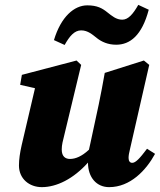

<svg xmlns="http://www.w3.org/2000/svg" viewBox="-20 -754 658 790"><path d="M202 -589 246 -569C266 -605 286 -629 314 -629C342 -629 361 -611 379 -597C398 -582 424 -570 458 -570C515 -570 564 -608 592 -714L549 -734C528 -697 508 -673 483 -673C458 -673 440 -689 422 -703C401 -720 380 -732 339 -732C286 -732 231 -686 202 -589ZM429 16C516 16 581 -53 618 -121L585 -142C555 -102 538 -84 524 -84C515 -84 509 -91 509 -104C509 -114 511 -125 515 -141L594 -487L572 -505L411 -454C403 -409 395 -366 386 -323L352 -165C350 -156 348 -147 346 -138C317 -111 291 -100 268 -100C250 -100 234 -109 234 -139C234 -158 239 -176 244 -196L314 -487L295 -505L70 -446L63 -405L124 -391L69 -156C62 -125 58 -98 58 -73C58 -18 101 16 152 16C213 16 282 -18 342 -85C342 -23 378 16 429 16Z"/></svg>

Font: Source Serif Pro Black
Style: Italic
Weight: 900
Italic angle: -12°
Designer: Frank Grießhammer
Foundry: Adobe Systems Incorporated
Version: Version 3.001;hotconv 1.0.111;makeotfexe 2.5.65597